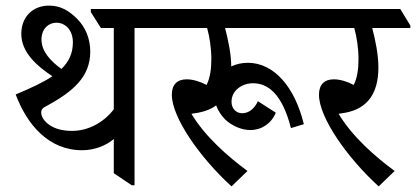

<svg xmlns="http://www.w3.org/2000/svg" viewBox="-20 -655 1484 685"><path d="M273 -119C316 -119 358 -135 386 -159V-37L450 6H460V-555H575V-564L539 -623H304V-612L340 -555H386V-265C350 -218 295 -188 237 -188C204 -188 178 -195 158 -208C139 -221 127 -237 127 -254C127 -262 131 -269 139 -273C242 -328 302 -381 302 -471C302 -517 285 -558 255 -588C227 -616 197 -635 155 -635C97 -635 56 -595 56 -534C56 -468 112 -419 167 -383C134 -361 91 -341 36 -318C76 -211 153 -119 273 -119ZM128 -514C128 -552 153 -574 181 -574C212 -574 240 -549 240 -504C240 -466 227 -436 199 -409C161 -437 128 -471 128 -514Z M806 10 863 -45C795 -95 712 -167 663 -249C672 -250 680 -252 688 -253C713 -258 734 -266 751 -279C758 -260 770 -242 784 -228C809 -205 843 -191 873 -191C913 -191 948 -214 964 -253L900 -294C887 -265 866 -251 844 -251C823 -251 806 -267 806 -292C806 -332 843 -358 883 -358C933 -358 986 -324 1018 -198L1064 -212C1032 -344 958 -431 864 -431C842 -431 822 -426 805 -418C805 -459 795 -509 783 -555H1101V-564L1065 -623H498V-612L534 -555H719C728 -522 734 -483 734 -444C734 -410 730 -378 717 -352C692 -365 667 -372 646 -372C613 -372 593 -354 593 -317C593 -236 693 -93 806 10Z M1331 10 1388 -45C1320 -95 1237 -167 1188 -249C1197 -250 1205 -252 1213 -253C1292 -268 1330 -323 1330 -414C1330 -459 1320 -509 1308 -555H1444V-564L1408 -623H1023V-612L1059 -555H1244C1253 -522 1259 -483 1259 -444C1259 -410 1255 -378 1242 -352C1217 -365 1192 -372 1171 -372C1138 -372 1118 -354 1118 -317C1118 -236 1218 -93 1331 10Z"/></svg>

Font: Noto Serif Devanagari SemiCondensed
Style: Regular
Weight: 400
Width: 4
Designer: Universal Thirst, Indian Type Foundry and the Monotype Design Team
Foundry: Monotype Imaging Inc.
Version: Version 2.004